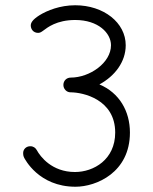

<svg xmlns="http://www.w3.org/2000/svg" viewBox="-20 -704 583 730"><path d="M72 -104C74 -101 126 6 267 6C346 6 474 -48 474 -200C474 -281 434 -351 358 -383C417 -415 458 -469 458 -532C458 -618 374 -684 266 -684C208 -684 159 -664 130 -646C103 -629 97 -617 97 -607C97 -594 106 -579 125 -579C132 -579 137 -582 145 -588C160 -599 195 -628 266 -628C354 -628 402 -578 402 -532C402 -465 321 -409 249 -409C233 -409 221 -397 221 -381C221 -366 233 -353 248 -353C296 -353 418 -326 418 -200C418 -97 336 -50 265 -50C177 -50 133 -109 120 -133C115 -142 107 -148 95 -148C80 -148 68 -137 68 -122C68 -118 68 -112 72 -104Z"/></svg>

Font: Comic Neue
Style: Normal
Weight: 400
Designer: Craig Rozynski
Foundry: Craig Rozynski
Version: Version 2.003